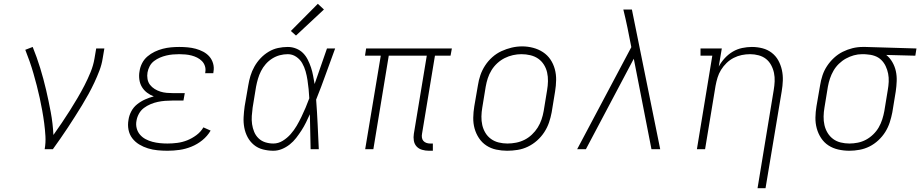

<svg xmlns="http://www.w3.org/2000/svg" viewBox="-20 -785 4841 1010"><path d="M215 0Q221 -34 219 -68.5Q217 -103 212.5 -137Q208 -171 202 -204Q196 -237 189 -269.5Q182 -302 173.5 -334.5Q165 -367 156 -398.5Q147 -430 136 -461.5Q125 -493 113 -523L152 -538Q174 -484 191.5 -427Q209 -370 222.5 -312Q236 -254 247 -195Q258 -136 261 -75Q283 -106 305 -138.5Q327 -171 347.5 -203.5Q368 -236 387.5 -269Q407 -302 424.5 -336Q442 -370 456.5 -405.5Q471 -441 477 -477L486 -530H529L520 -477Q515 -445 503 -413.5Q491 -382 476.5 -351Q462 -320 445.5 -290Q429 -260 411 -230.5Q393 -201 374.5 -172Q356 -143 337 -114Q318 -85 298 -56.5Q278 -28 258 0Z M861 8Q835 8 809 5.5Q783 3 758.5 -4.5Q734 -12 712.5 -25Q691 -38 676 -57.5Q661 -77 656 -102.5Q651 -128 656 -155Q659 -177 670.5 -199Q682 -221 701.5 -236.5Q721 -252 743.5 -262Q766 -272 789 -278Q770 -285 753.5 -297.5Q737 -310 726.5 -327.5Q716 -345 713 -367Q710 -389 714 -410Q717 -432 727.5 -452.5Q738 -473 755.5 -488Q773 -503 794 -513Q815 -523 836.5 -528.5Q858 -534 879.5 -536Q901 -538 923 -538Q945 -538 967 -536Q989 -534 1009.5 -528.5Q1030 -523 1049 -513Q1068 -503 1081.5 -487.5Q1095 -472 1101 -451Q1107 -430 1103 -408Q1103 -406 1102.5 -404Q1102 -402 1102 -400H1059Q1060 -402 1060 -403.5Q1060 -405 1060 -406Q1063 -422 1058 -437.5Q1053 -453 1042 -464Q1031 -475 1017 -482Q1003 -489 987.5 -493Q972 -497 955.5 -498.5Q939 -500 923 -500Q906 -500 889 -498.5Q872 -497 855 -493Q838 -489 821.5 -482Q805 -475 790.5 -464Q776 -453 767.5 -437Q759 -421 756 -404Q753 -387 756 -369.5Q759 -352 769 -339Q779 -326 793.5 -317Q808 -308 824 -303Q840 -298 857.5 -296.5Q875 -295 893 -295H952L945 -256H886Q867 -256 848 -254.5Q829 -253 810 -249Q791 -245 772 -237Q753 -229 737 -217Q721 -205 711 -187Q701 -169 698 -150Q694 -130 699 -110.5Q704 -91 716.5 -76.5Q729 -62 746 -53Q763 -44 782 -39Q801 -34 821 -32Q841 -30 861 -30Q887 -30 913.5 -33.5Q940 -37 965 -47Q990 -57 1013 -74Q1036 -91 1050 -115L1088 -98Q1071 -69 1044.5 -47.5Q1018 -26 987 -13.5Q956 -1 924.5 3.5Q893 8 861 8Z M1418 8Q1390 8 1363 1Q1336 -6 1315.5 -23Q1295 -40 1282.5 -63.5Q1270 -87 1265 -114Q1260 -141 1261.5 -169Q1263 -197 1267 -226L1286 -336Q1290 -361 1297.5 -386Q1305 -411 1318.5 -435Q1332 -459 1351 -479Q1370 -499 1393.5 -513Q1417 -527 1442.5 -532.5Q1468 -538 1494 -538Q1517 -538 1538 -529.5Q1559 -521 1574 -506Q1589 -491 1599 -471Q1609 -451 1616 -430Q1623 -409 1627 -387Q1631 -365 1635 -343Q1651 -390 1667.5 -436.5Q1684 -483 1700 -530H1743Q1718 -463 1694 -395.5Q1670 -328 1643 -261Q1648 -196 1651 -130.5Q1654 -65 1657 0H1614Q1613 -46 1612 -92Q1611 -138 1610 -184Q1600 -162 1589.5 -140.5Q1579 -119 1566 -99Q1553 -79 1538 -59.5Q1523 -40 1504 -25Q1485 -10 1463 -1Q1441 8 1418 8ZM1418 -30Q1444 -30 1467.5 -44.5Q1491 -59 1509 -79.5Q1527 -100 1540.5 -123Q1554 -146 1565.5 -170Q1577 -194 1587.5 -218.5Q1598 -243 1607 -268Q1606 -292 1603.5 -316Q1601 -340 1597.5 -363.5Q1594 -387 1587.5 -410Q1581 -433 1569.5 -453Q1558 -473 1538 -486.5Q1518 -500 1494 -500Q1473 -500 1452 -494.5Q1431 -489 1412 -477Q1393 -465 1378 -448Q1363 -431 1353 -411Q1343 -391 1337 -370.5Q1331 -350 1327 -329L1309 -219Q1306 -197 1304.5 -175Q1303 -153 1306 -132Q1309 -111 1317 -91.5Q1325 -72 1340 -57.5Q1355 -43 1375.5 -36.5Q1396 -30 1418 -30ZM1537 -598 1510 -622 1652 -765 1684 -735Z M2236 8Q2218 8 2200.5 3Q2183 -2 2171.5 -14.5Q2160 -27 2157 -45Q2154 -63 2157 -81L2225 -492H2025L1944 0H1901L1983 -492H1900L1906 -530H2357L2350 -492H2268L2200 -81Q2198 -71 2199.5 -61Q2201 -51 2207 -44Q2213 -37 2222.5 -33.5Q2232 -30 2242 -30H2257V8Z M2648 8Q2619 8 2590.5 2Q2562 -4 2538.5 -19.5Q2515 -35 2499.5 -58.5Q2484 -82 2476.5 -109Q2469 -136 2469.5 -166Q2470 -196 2475 -226L2494 -336Q2498 -363 2507 -389.5Q2516 -416 2532 -440.5Q2548 -465 2570 -484.5Q2592 -504 2618 -516Q2644 -528 2671.5 -534.5Q2699 -541 2727 -541Q2756 -541 2784.5 -533.5Q2813 -526 2836.5 -510.5Q2860 -495 2875.5 -472Q2891 -449 2898.5 -421.5Q2906 -394 2905.5 -364Q2905 -334 2900 -304L2882 -194Q2877 -167 2868 -140.5Q2859 -114 2843 -89.5Q2827 -65 2805 -45.5Q2783 -26 2757 -13.5Q2731 -1 2703 3.5Q2675 8 2648 8ZM2649 -30Q2672 -30 2695 -34.5Q2718 -39 2739 -49.5Q2760 -60 2778 -77Q2796 -94 2808.5 -114Q2821 -134 2828.5 -156Q2836 -178 2840 -201L2858 -311Q2862 -334 2862.5 -358Q2863 -382 2858 -404Q2853 -426 2841 -445Q2829 -464 2811 -476.5Q2793 -489 2770 -494.5Q2747 -500 2723 -500Q2701 -500 2678.5 -495Q2656 -490 2635 -479.5Q2614 -469 2596 -452.5Q2578 -436 2565.5 -415.5Q2553 -395 2546 -373.5Q2539 -352 2535 -329L2517 -219Q2513 -196 2512.5 -172.5Q2512 -149 2517 -127Q2522 -105 2533.5 -86Q2545 -67 2563 -54Q2581 -41 2603.5 -35.5Q2626 -30 2649 -30Z M3016 0 3301 -537 3281 -638Q3276 -662 3270.5 -686.5Q3265 -711 3259 -735H3304L3453 0H3407L3314 -476L3062 0Z M3965 205 4050 -311Q4054 -334 4055 -357Q4056 -380 4051.5 -401.5Q4047 -423 4036.5 -442.5Q4026 -462 4009.5 -475Q3993 -488 3971 -494Q3949 -500 3926 -500Q3904 -500 3882 -495.5Q3860 -491 3839.5 -480.5Q3819 -470 3802 -453.5Q3785 -437 3773 -417.5Q3761 -398 3754.5 -376.5Q3748 -355 3744 -333L3689 0H3646L3727 -492H3665V-530H3777L3761 -435Q3774 -459 3793 -479.5Q3812 -500 3835 -513.5Q3858 -527 3884 -532.5Q3910 -538 3935 -538Q3964 -538 3991 -531Q4018 -524 4039.5 -507.5Q4061 -491 4074 -467.5Q4087 -444 4093 -417Q4099 -390 4098 -361.5Q4097 -333 4092 -304L4007 205Z M4448 8Q4418 8 4389.5 1.5Q4361 -5 4338 -20Q4315 -35 4299.5 -58.5Q4284 -82 4276.5 -109.5Q4269 -137 4269.5 -166.5Q4270 -196 4275 -226L4294 -336Q4298 -362 4306.5 -388Q4315 -414 4330.5 -437.5Q4346 -461 4367 -480.5Q4388 -500 4413 -512.5Q4438 -525 4464.5 -531.5Q4491 -538 4518 -538Q4522 -538 4525.5 -538Q4529 -538 4533 -538L4801 -530L4795 -492L4642 -496Q4661 -481 4674 -458.5Q4687 -436 4692.5 -411Q4698 -386 4697 -358.5Q4696 -331 4692 -304L4674 -194Q4669 -168 4660.5 -141.5Q4652 -115 4637 -91Q4622 -67 4600.5 -47Q4579 -27 4554 -14.5Q4529 -2 4501.5 3Q4474 8 4448 8ZM4448 -30Q4470 -30 4492.5 -34.5Q4515 -39 4535.5 -50Q4556 -61 4573.5 -78Q4591 -95 4602.5 -115Q4614 -135 4621 -157Q4628 -179 4632 -201L4650 -311Q4654 -333 4655 -355Q4656 -377 4652 -397.5Q4648 -418 4639 -437Q4630 -456 4615.5 -470Q4601 -484 4581 -491Q4561 -498 4539 -499L4526 -500Q4524 -500 4521 -500Q4518 -500 4515 -500Q4493 -500 4471.5 -494Q4450 -488 4430 -477Q4410 -466 4393 -449.5Q4376 -433 4364.5 -413Q4353 -393 4346 -372Q4339 -351 4335 -329L4317 -219Q4313 -196 4312.5 -172.5Q4312 -149 4317 -127Q4322 -105 4333.5 -86Q4345 -67 4362.5 -54Q4380 -41 4402.5 -35.5Q4425 -30 4448 -30Z"/></svg>

Font: Iosevka Slab XLtEx
Style: Italic
Weight: 200
Width: 7
Italic angle: -9°
Monospace: yes
Designer: Belleve Invis
Foundry: Belleve Invis
Version: Version 11.1.0; ttfautohint (v1.8.3)